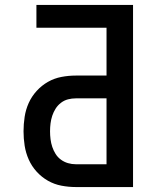

<svg xmlns="http://www.w3.org/2000/svg" viewBox="-20 -755 640 775"><path d="M286 0Q257 0 228 -5.5Q199 -11 173.5 -25.5Q148 -40 128 -62Q108 -84 96 -111Q84 -138 79.5 -167Q75 -196 75 -225Q75 -254 79.5 -283.5Q84 -313 96 -339.5Q108 -366 128 -388Q148 -410 173.5 -424.5Q199 -439 228 -444.5Q257 -450 286 -450H410V-643H127V-735H517V0ZM410 -92V-358H286Q270 -358 254.5 -354Q239 -350 226 -340Q213 -330 204.5 -316.5Q196 -303 191 -288Q186 -273 184 -257Q182 -241 182 -225Q182 -209 184 -193Q186 -177 191 -162Q196 -147 204.5 -133.5Q213 -120 226 -110.5Q239 -101 254.5 -96.5Q270 -92 286 -92Z"/></svg>

Font: Iosevka Aile Semibold
Style: Regular
Weight: 600
Designer: Belleve Invis
Foundry: Belleve Invis
Version: Version 31.1.0; ttfautohint (v1.8.4)